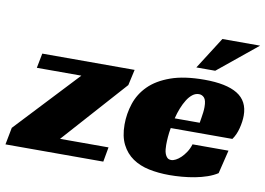

<svg xmlns="http://www.w3.org/2000/svg" viewBox="-104 -744 1191 862"><g transform="rotate(10 491.5 -313.5)"><path d="M-18 -78 249 -363H46L59 -430H480L464 -358L204 -67H425L413 0H-33Z M685 -201Q681 -179 679.5 -159Q678 -139 678 -123Q678 -114 679 -103Q680 -92 683.5 -82.5Q687 -73 693.5 -66.5Q700 -60 712 -60Q721 -60 732.5 -66Q744 -72 755.5 -83Q767 -94 777.5 -110Q788 -126 794 -146H958L932 -39Q912 -26 886 -17Q860 -8 831 -2.5Q802 3 772 5.5Q742 8 715 8Q665 8 622 -1Q579 -10 547 -32Q515 -54 496.5 -90.5Q478 -127 478 -181Q478 -230 493.5 -277Q509 -324 545.5 -360.5Q582 -397 643.5 -419Q705 -441 797 -441Q897 -441 947.5 -410Q998 -379 998 -313Q998 -286 990 -254.5Q982 -223 966 -201ZM818 -320Q818 -351 808 -362Q798 -373 784 -373Q768 -373 754.5 -362.5Q741 -352 730 -334.5Q719 -317 710 -294.5Q701 -272 695 -247H809Q811 -259 813 -272Q815 -283 816.5 -296Q818 -309 818 -320ZM751 -489 844 -635H1016L837 -489Z"/></g></svg>

Font: Racing Sans One
Style: Regular
Weight: 400
Designer: Pablo Impallari, Rodrigo Fuenzalida
Foundry: Pablo Impallari, Rodrigo Fuenzalida
Version: Version 1.001; ttfautohint (v0.8) -G 200 -r 50